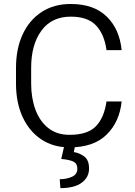

<svg xmlns="http://www.w3.org/2000/svg" viewBox="-20 -741 690 978"><path d="M522.5 -224.1H599.6Q588.9 -119.6 522.7 -54.9Q456.5 9.8 334 9.8Q252 9.8 190.7 -30.8Q129.4 -71.3 95.5 -144.5Q61.5 -217.8 61.5 -315.4V-395Q61.5 -493.2 95.7 -566.4Q129.9 -639.6 192.4 -680.2Q254.9 -720.7 340.3 -720.7Q457.5 -720.7 523.2 -657Q588.9 -593.3 599.6 -485.8H522.5Q511.7 -565.9 469.5 -611.1Q427.2 -656.2 340.3 -656.2Q243.2 -656.2 190.9 -584.7Q138.7 -513.2 138.7 -396V-315.4Q138.7 -241.7 160.6 -182.4Q182.6 -123 226.1 -88.6Q269.5 -54.2 334 -54.2Q426.3 -54.2 468.5 -97.9Q510.7 -141.6 522.5 -224.1ZM306.6 4.9H361.8L356 33.7Q385.3 38.1 409.4 56.2Q433.6 74.2 433.6 117.7Q433.6 162.1 396.2 189.7Q358.9 217.3 287.6 217.3L284.2 171.9Q319.3 171.9 346.7 159.4Q374 147 374 118.7Q374 92.3 354 82.3Q334 72.3 292 68.8Z"/></svg>

Font: Vazirmatn RD Light
Style: Regular
Weight: 300
Designer: Saber Rastikerdar
Foundry: Saber Rastikerdar
Version: Version 32.102